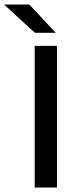

<svg xmlns="http://www.w3.org/2000/svg" viewBox="-85 -846 348 866"><path d="M172 0H71.5V-639H172ZM47.5 -825.5 165.5 -699V-698H72.5L-65 -824V-825.5Z"/></svg>

Font: Anek Telugu Medium Medium
Style: Regular
Weight: 500
Version: Version 1.003